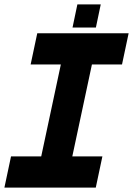

<svg xmlns="http://www.w3.org/2000/svg" viewBox="-37 -851 604 871"><path d="M-17 0 13 -141.5H150L239 -558.5H102L132 -700H546.5L516.5 -558.5H380L291 -141.5H427.5L397.5 0ZM61 -71H350H205.5L324.5 -629.5H469H180H324.5L205.5 -71H61ZM292 -726 314 -831H420L398 -726ZM354 -771H353.5L356.5 -785H357Z"/></svg>

Font: Tourney Black
Style: Italic
Weight: 900
Italic angle: -12°
Version: Version 1.015